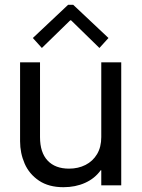

<svg xmlns="http://www.w3.org/2000/svg" viewBox="-20 -780 598 808"><path d="M64.5 -185.5V-517.6H148.4V-203.1Q148.4 -138.2 180.4 -104.2Q212.4 -70.3 270.5 -70.3Q309.1 -70.3 339.8 -85.9Q370.6 -101.6 388.4 -131.3Q406.2 -161.1 406.2 -203.1V-517.6H490.2V0H406.2V-63.5H403.8Q378.9 -28.8 338.1 -10.5Q297.4 7.8 247.1 7.8Q185.1 7.8 144 -19.8Q103 -47.4 83.7 -91.6Q64.5 -135.7 64.5 -185.5ZM118.2 -620.1 266.6 -759.8H288.1L436.5 -620.1L398.4 -578.1L279.3 -694.3H275.4L156.2 -578.1Z"/></svg>

Font: Reddit Sans Chocolate
Style: Regular
Weight: 400
Designer: Stephen Hutchings
Foundry: Reddit
Version: Version 1.013